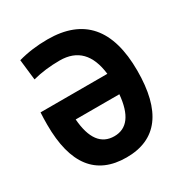

<svg xmlns="http://www.w3.org/2000/svg" viewBox="-166 -829 919 965"><g transform="rotate(-30 293.0 -346.5)"><path d="M293 9.8Q28.8 9.8 28.8 -332Q28.8 -350.6 29.3 -368.4Q29.8 -386.2 30.8 -402.8H418.5Q397.5 -580.6 244.1 -580.6Q160.2 -580.6 87.4 -561.5L73.7 -680.7Q153.3 -703.1 244.1 -703.1Q557.1 -703.1 557.1 -341.8Q557.1 9.8 293 9.8ZM293 -113.3Q404.3 -113.3 419.4 -283.7H166Q179.2 -113.3 293 -113.3Z"/></g></svg>

Font: Caskaydia Cove
Style: Bold
Weight: 700
Monospace: yes
Designer: Aaron Bell
Foundry: Saja Typeworks
Version: Version 4.300; ttfautohint (v1.8.3)